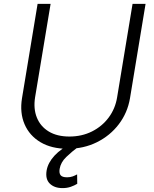

<svg xmlns="http://www.w3.org/2000/svg" viewBox="-20 -747 784 980"><path d="M656.6 -727.3H723L643.5 -245.7Q631 -171.5 586.6 -113.1Q542.3 -54.7 474.6 -21.1Q407 12.4 324.9 12.4Q243.3 12.4 186.8 -21.1Q130.3 -54.7 105.3 -113.1Q80.3 -171.5 92.3 -245.7L171.9 -727.3H238.3L159.1 -250.4Q149.9 -192.5 168 -147.2Q186.1 -101.9 228.5 -76Q271 -50.1 334.2 -50.1Q397.7 -50.1 449.4 -76Q501.1 -101.9 534.8 -147.2Q568.5 -192.5 577.8 -250.4ZM299 213.1Q257.5 213.1 234 190Q210.6 166.9 218 122.9Q224.8 83.8 258 47.6Q291.2 11.4 354.8 -21L384.2 -1.1Q346.6 27 318.2 54.3Q289.8 81.7 284.4 115.1Q280.9 136.7 289.4 147.4Q297.9 158 322.4 158Q338.4 158 350.9 153.4Q363.3 148.8 373.6 143.1L374.3 191.1Q360.1 199.9 341.1 206.5Q322.1 213.1 299 213.1Z"/></svg>

Font: Inter Light  BETA
Style: Italic
Weight: 300
Italic angle: 9.39999°
Designer: Rasmus Andersson
Foundry: rsms
Version: Version 3.011;git-f93a4a705